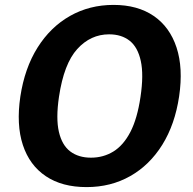

<svg xmlns="http://www.w3.org/2000/svg" viewBox="-20 -753 786 783"><path d="M333 10Q233 10 166.8 -34.5Q100.5 -79 73.2 -161.8Q46 -244.5 63 -359.5Q80.5 -475 133 -558.8Q185.5 -642.5 265.2 -687.8Q345 -733 443 -733Q541 -733 606.8 -688Q672.5 -643 700 -559.2Q727.5 -475.5 710.5 -360Q693.5 -245.5 641.8 -162.5Q590 -79.5 511 -34.8Q432 10 333 10ZM351 -110Q401.5 -110 442.5 -135.2Q483.5 -160.5 511.8 -215Q540 -269.5 553 -358Q566.5 -448 554.2 -504.2Q542 -560.5 508.8 -586.8Q475.5 -613 425 -613Q349.5 -613 295 -553Q240.5 -493 220.5 -358Q207.5 -270 220.2 -215.2Q233 -160.5 266.8 -135.2Q300.5 -110 351 -110Z"/></svg>

Font: Public Sans Thin
Style: Bold Italic
Weight: 700
Italic angle: -8°
Version: Version 2.001